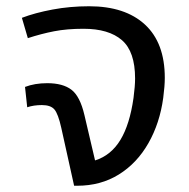

<svg xmlns="http://www.w3.org/2000/svg" viewBox="-20 -594 603 614"><path d="M507 -345Q507 -319 502 -281Q491 -200 454.5 -136Q418 -72 360 -36Q302 0 227 0H217L176 -185Q166 -230 154 -244Q142 -258 114 -258Q88 -258 67 -251L60 -316Q91 -328 131 -328Q181 -328 208.5 -307Q236 -286 250 -226L284 -81Q335 -97 365 -146.5Q395 -196 407 -281Q412 -319 412 -343Q412 -429 370 -465.5Q328 -502 247 -502Q194 -502 153 -494Q112 -486 69 -472L50 -537Q92 -553 148 -563.5Q204 -574 265 -574Q380 -574 443.5 -515.5Q507 -457 507 -345Z"/></svg>

Font: FiraGO
Style: Italic
Weight: 400
Italic angle: -8°
Designer: bBox Type GmbH
Foundry: bBox Type GmbH
Version: Version 1.001